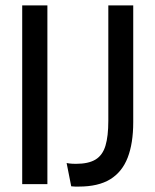

<svg xmlns="http://www.w3.org/2000/svg" viewBox="-20 -680 571 709"><path d="M62 0V-660H155V0ZM243 8 226 -78Q236 -76 245.5 -75.5Q255 -75 260 -75Q307 -75 333 -91Q359 -107 369.5 -142Q380 -177 380 -234V-660H472V-229Q472 -151 451.5 -98Q431 -45 387 -18Q343 9 271 9Q264 9 257.5 9Q251 9 243 8Z"/></svg>

Font: Bricolage Grotesque 72pt
Style: Regular
Weight: 400
Version: Version 1.001;gftools[0.9.33.dev8+g029e19f]